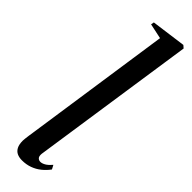

<svg xmlns="http://www.w3.org/2000/svg" viewBox="-286 -809 812 812"><g transform="rotate(45 120.0 -403.0)"><path d="M130.5 -68Q129 -52.5 135 -46Q141 -39.5 150.5 -39.5Q160 -39.5 172 -46.2Q184 -53 198.5 -69.5L208 -51.5Q194.5 -33 176.8 -18.8Q159 -4.5 137.5 3.2Q116 11 91 11Q73.5 11 61 5Q48.5 -1 41.5 -14.5Q34.5 -28 34.5 -50.5Q34.5 -55 35.5 -63.5Q36.5 -72 38 -83.2Q39.5 -94.5 41.5 -106.5L138.5 -767.5L70.5 -782L73 -796L228.5 -817L240 -807Z"/></g></svg>

Font: Merriweather 144pt
Style: Italic
Weight: 400
Italic angle: -7.8°
Version: Version 2.101